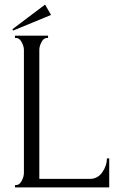

<svg xmlns="http://www.w3.org/2000/svg" viewBox="-20 -815 505 835"><path d="M45 0V-10H50Q64 -10 74 -28Q84 -46 84 -63V-598Q84 -614 74 -632Q64 -650 50 -650H45V-660H189V-650H184Q170 -650 160.5 -632Q151 -614 151 -598V-37H370Q405 -37 425 -66Q445 -95 445 -126H455V0ZM37 -682 34 -688 176 -795 202 -750Z"/></svg>

Font: Forum
Style: Regular
Weight: 400
Designer: Denis Masharov
Foundry: Denis Masharov
Version: Version 1.000